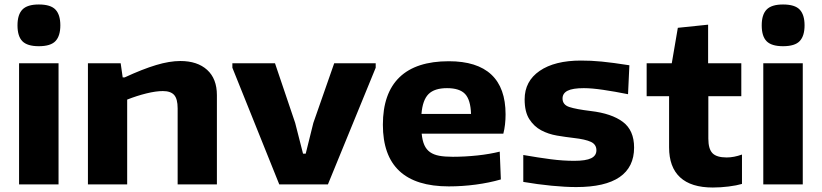

<svg xmlns="http://www.w3.org/2000/svg" viewBox="-20 -822 3664 856"><path d="M153 -616Q102 -616 80 -638Q58 -660 58 -709Q58 -757 80 -779.5Q102 -802 153 -802Q206 -802 227.5 -779Q249 -756 249 -709Q249 -662 227.5 -639Q206 -616 153 -616ZM65 -540H241V0H65Z M372 -540H518L527 -477H536Q616 -514 676 -532Q736 -550 784 -550Q860 -550 903.5 -510.5Q947 -471 947 -398V0H772V-339Q772 -381 756.5 -398.5Q741 -416 706 -416Q675 -416 632.5 -405.5Q590 -395 547 -378V0H372Z M1016 -520V-540H1206L1296 -274L1331 -137H1343L1377 -274L1470 -540H1655V-520L1442 0H1225Z M1981 9Q1687 9 1687 -266Q1687 -406 1761 -477.5Q1835 -549 1981 -549Q2107 -549 2170.5 -489.5Q2234 -430 2234 -312Q2234 -289 2231.5 -267Q2229 -245 2224 -226H1860Q1863 -195 1872 -175Q1881 -155 1897.5 -143.5Q1914 -132 1938.5 -127.5Q1963 -123 1999 -123Q2024 -123 2052.5 -124.5Q2081 -126 2109 -129Q2137 -132 2162.5 -136.5Q2188 -141 2208 -146L2213 -22Q2161 -7 2101 1Q2041 9 1981 9ZM1973 -429Q1917 -429 1890.5 -402.5Q1864 -376 1859 -314H2080Q2078 -377 2053.5 -403Q2029 -429 1973 -429Z M2549 12Q2501 12 2439 6Q2377 0 2313 -11V-131Q2382 -119 2436 -112Q2490 -105 2540 -105Q2592 -105 2615.5 -116.5Q2639 -128 2639 -152Q2639 -178 2614.5 -189.5Q2590 -201 2537 -207Q2502 -211 2463.5 -217.5Q2425 -224 2393 -241Q2361 -258 2340 -290.5Q2319 -323 2319 -379Q2319 -460 2386 -506Q2453 -552 2570 -552Q2593 -552 2615 -551Q2637 -550 2662.5 -547.5Q2688 -545 2718 -541Q2748 -537 2786 -531L2780 -402Q2720 -414 2669 -421.5Q2618 -429 2583 -429Q2533 -429 2510.5 -417.5Q2488 -406 2488 -383Q2488 -355 2518 -345Q2548 -335 2614 -327Q2707 -316 2757 -278.5Q2807 -241 2807 -164Q2807 -77 2742.5 -32.5Q2678 12 2549 12Z M3158 14Q3061 14 3012 -31.5Q2963 -77 2963 -165V-393H2863V-540H2975L3002 -698L3137 -712V-540H3285V-393H3138V-204Q3138 -158 3156.5 -139Q3175 -120 3220 -120Q3252 -120 3288 -133V-2Q3264 5 3228.5 9.5Q3193 14 3158 14Z M3471 -616Q3420 -616 3398 -638Q3376 -660 3376 -709Q3376 -757 3398 -779.5Q3420 -802 3471 -802Q3524 -802 3545.5 -779Q3567 -756 3567 -709Q3567 -662 3545.5 -639Q3524 -616 3471 -616ZM3383 -540H3559V0H3383Z"/></svg>

Font: Encode Sans Wide
Style: Bold
Weight: 700
Designer: Pablo Impallari, Andres Torresi
Foundry: Pablo Impallari, Andres Torresi
Version: Version 1.000; ttfautohint (v1.00) -l 8 -r 50 -G 200 -x 14 -